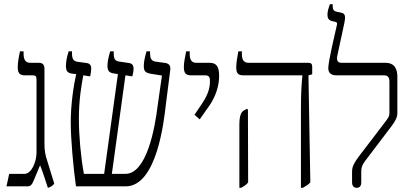

<svg xmlns="http://www.w3.org/2000/svg" viewBox="-20 -893 1967 920"><path d="M209 6H214C222 3 235 -5 240 -13L208 -117C196 -153 193 -172 193 -206V-562C193 -583 185 -592 166 -592H125C103 -592 93 -606 93 -636V-647H76C71 -625 65 -597 65 -570C65 -543 75 -532 99 -532H136C153 -532 155 -526 155 -509V-162C155 -116 130 -60 98 -60H24L11 0H111C127 0 134 -9 142 -29L172 -101C184 -73 195 -36 209 6Z M344 0H582C732 0 766 -315 775 -394L796 -559C798 -579 789 -588 774 -591L724 -598C704 -601 699 -616 699 -639V-647H682C674 -618 669 -597 669 -577C669 -553 676 -545 700 -540L756 -531L735 -384C722 -276 682 -60 581 -60H516L581 -532L614 -527C617 -536 620 -552 620 -565C620 -579 614 -588 599 -591L551 -598C531 -601 525 -611 525 -637V-647H508C500 -620 495 -598 495 -578C495 -554 503 -544 526 -541L545 -538L479 -60H382C367 -141 358 -243 358 -324C358 -416 370 -482 379 -532L412 -527C414 -537 417 -552 417 -565C417 -577 413 -588 396 -591L351 -597C332 -600 325 -611 325 -637V-647H309C300 -619 296 -597 296 -577C296 -552 304 -543 326 -540L345 -538C332 -480 319 -390 319 -307C319 -223 332 -86 344 0Z M937 -321 984 -388C1014 -432 1030 -482 1030 -529C1030 -576 1016 -592 984 -592H921C899 -592 889 -605 889 -635V-647H872C866 -617 861 -593 861 -572C861 -543 870 -532 896 -532H964C984 -532 986 -519 986 -504C986 -469 975 -437 949 -398L912 -343Z M1422 7H1431C1445 -1 1459 -9 1467 -19L1458 -532L1476 -537V-573C1476 -587 1470 -592 1458 -592H1172C1149 -592 1139 -605 1139 -634V-647H1122C1117 -620 1112 -592 1112 -571C1112 -543 1120 -532 1146 -532H1429V-530C1426 -502 1422 -453 1422 -377ZM1127 7H1135C1150 -1 1161 -8 1169 -19L1168 -367L1164 -372L1149 -364C1136 -357 1127 -339 1127 -297Z M1689 7C1704 7 1711 -3 1711 -19V-73C1711 -94 1718 -105 1729 -121L1858 -291C1875 -314 1884 -332 1884 -351V-525C1884 -558 1874 -592 1827 -592H1617C1598 -592 1591 -603 1597 -629L1630 -783C1637 -817 1633 -828 1616 -832L1593 -837C1578 -840 1574 -849 1574 -866V-873H1561C1557 -863 1549 -840 1549 -823C1549 -806 1555 -796 1571 -792L1588 -788C1596 -786 1596 -780 1594 -772C1586 -737 1553 -598 1553 -567C1553 -540 1571 -532 1592 -532H1820C1837 -532 1846 -524 1846 -502V-352C1846 -339 1843 -332 1832 -317L1697 -140C1679 -115 1667 -96 1667 -72V-19C1667 -2 1676 7 1689 7Z"/></svg>

Font: Noto Serif Hebrew Condensed Light
Style: Regular
Weight: 300
Width: 3
Designer: Monotype Design Team
Foundry: Monotype Imaging Inc.
Version: Version 2.004